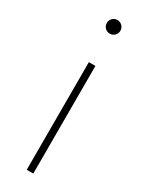

<svg xmlns="http://www.w3.org/2000/svg" viewBox="-187 -726 583 760"><g transform="rotate(30 105.0 -346.5)"><path d="M90 0V-492H120V0ZM105 -631Q92 -631 83 -640Q74 -649 74 -662Q74 -675 83 -684Q92 -693 105 -693Q118 -693 127 -684Q136 -675 136 -662Q136 -649 127 -640Q118 -631 105 -631Z"/></g></svg>

Font: Fustat ExtraLight
Style: Regular
Weight: 250
Designer: Mohamed Gaber, Khaled Hosny, Laura Garcia Mut
Foundry: Kief Type Foundry, Alif Type Foundry, Hard Type Foundry
Version: Version 1.007